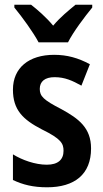

<svg xmlns="http://www.w3.org/2000/svg" viewBox="-20 -786 437 816"><path d="M144 -606H269C291 -650 340 -715 372 -754V-766H301C270 -740 238 -715 206 -677C176 -713 139 -745 112 -766H41V-754C74 -714 122 -648 144 -606ZM367 -155C367 -243 314 -282 241 -322C165 -361 149 -377 149 -408C149 -440 171 -458 212 -458C256 -458 288 -443 326 -422L362 -513C312 -540 265 -553 210 -553C103 -553 35 -498 35 -405C35 -319 77 -278 158 -236C240 -196 250 -176 250 -145C250 -108 227 -86 179 -86C129 -86 74 -106 35 -130V-21C77 -1 121 10 180 10C297 10 367 -45 367 -155Z"/></svg>

Font: Noto Sans Gujarati UI Condensed SemiBold
Style: Regular
Weight: 600
Width: 3
Designer: Jelle Bosma - Monotype Design Team, Universal Thirst
Foundry: Monotype Imaging Inc.
Version: Version 2.106